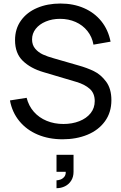

<svg xmlns="http://www.w3.org/2000/svg" viewBox="-20 -754 670 1060"><path d="M35 -199.5 127 -214Q138.5 -169 167.2 -136.5Q196 -104 238 -86.8Q280 -69.5 330 -69.5Q378.5 -69.5 418 -85Q457.5 -100.5 480.2 -129Q503 -157.5 503 -196Q503 -239 475.5 -263.5Q448 -288 402.5 -301.5L219 -356Q149 -376.5 106 -418Q63 -459.5 63 -532.5Q63 -594.5 95.5 -640.2Q128 -686 185 -710.2Q242 -734.5 313.5 -734.5Q385.5 -734.5 443.5 -709.2Q501.5 -684 539.5 -636.8Q577.5 -589.5 590.5 -524L496 -507.5Q488.5 -550.5 462.5 -583Q436.5 -615.5 397.2 -632.8Q358 -650 311.5 -650Q268 -650 232.8 -635.2Q197.5 -620.5 177.2 -594.8Q157 -569 157 -536.5Q157 -505.5 174.5 -485Q192 -464.5 217.2 -453Q242.5 -441.5 277 -432L414 -392.5Q460.5 -379.5 498.2 -361.2Q536 -343 565.5 -303.8Q595 -264.5 595 -201Q595 -133.5 559.5 -84.5Q524 -35.5 462.8 -10.2Q401.5 15 325.5 15Q249.5 15 188 -11Q126.5 -37 86.8 -85.5Q47 -134 35 -199.5ZM292 241.5Q301 241.5 313 237.5Q325 233.5 334.2 223Q343.5 212.5 343 194.5H292V100.5H386V194.5Q386 222.5 373.2 243Q360.5 263.5 339 274.2Q317.5 285 292 285Z"/></svg>

Font: CCSD_manrope Medium
Style: Regular
Weight: 500
Designer: Mikhail Sharanda
Foundry: Mikhail Sharanda
Version: Version 4.503